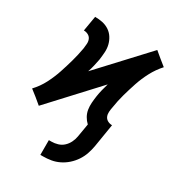

<svg xmlns="http://www.w3.org/2000/svg" viewBox="-206 -640 887 971"><g transform="rotate(30 237.5 -154.5)"><path d="M179 223V137H194Q212 137 230.5 131.5Q249 126 263 113Q277 100 285.5 82.5Q294 65 297 47L310 -30Q296 -43 286.5 -60Q277 -77 274 -96Q271 -115 272.5 -135.5Q274 -156 277 -176Q280 -196 285 -216Q290 -236 296 -256L48 12L12 -18L-25 -47Q5 -79 24.5 -117Q44 -155 57 -194Q70 -233 81 -272.5Q92 -312 99 -352Q101 -366 102 -380.5Q103 -395 98 -407Q93 -419 81 -425.5Q69 -432 55 -432L70 -520Q93 -520 114 -515.5Q135 -511 152.5 -499.5Q170 -488 181.5 -470Q193 -452 198 -431.5Q203 -411 201.5 -388.5Q200 -366 197 -344Q193 -324 188.5 -304Q184 -284 177 -264L426 -532L462 -502L498 -473Q469 -441 449 -403Q429 -365 416 -326Q403 -287 392 -247.5Q381 -208 375 -168Q372 -154 371 -139.5Q370 -125 375 -113Q380 -101 392 -94.5Q404 -88 418 -88L396 47Q392 70 384 93.5Q376 117 362 138Q348 159 329 176Q310 193 287.5 204Q265 215 241.5 219Q218 223 194 223Z"/></g></svg>

Font: Iosevka SS18 Semibold
Style: Italic
Weight: 600
Italic angle: -9°
Monospace: yes
Designer: Belleve Invis
Foundry: Belleve Invis
Version: Version 25.1.1; ttfautohint (v1.8.4)